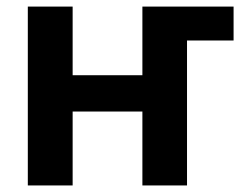

<svg xmlns="http://www.w3.org/2000/svg" viewBox="-20 -566 744 586"><path d="M500.5 -442.4V-545.9H692.9V-442.4ZM451.7 -336.4V-225.6H164.1V-336.4ZM201.7 -545.9V0H64.9V-545.9ZM550.8 -545.9V0H414.6V-545.9Z"/></svg>

Font: Inter Cardless
Style: Bold
Weight: 700
Designer: Rasmus Andersson
Foundry: rsms
Version: Version 4.001;git-9221beed3